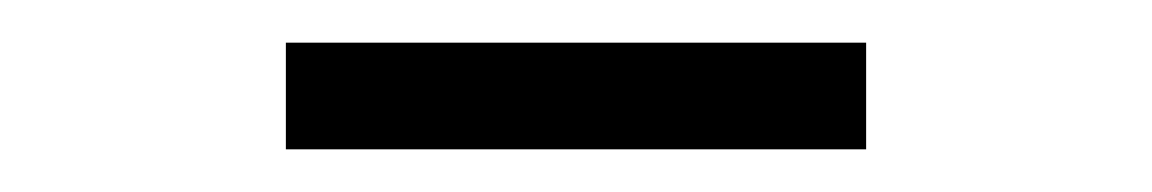

<svg xmlns="http://www.w3.org/2000/svg" viewBox="-20 -701 540 90"><path d="M114 -631V-681H386V-631Z"/></svg>

Font: Nunito Sans 10pt SemiCondensed Light
Style: Regular
Weight: 300
Width: 4
Designer: Vernon Adams
Foundry: Vernon Adams
Version: Version 3.101;gftools[0.9.27]